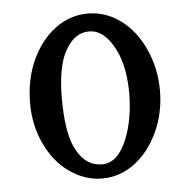

<svg xmlns="http://www.w3.org/2000/svg" viewBox="-45 -582 630 638"><g transform="rotate(-5 270.5 -263.0)"><path d="M160.2 -264.6Q160.2 -155.8 184.6 -102.5Q215.8 -34.7 274.9 -34.7Q327.6 -34.7 358.4 -111.3Q383.8 -174.8 384.8 -260.7V-262.7Q384.8 -364.3 345.7 -426.8Q313.5 -478.5 270 -478.5Q269.5 -478.5 268.6 -478.5Q222.2 -478.5 191.4 -425.8Q160.2 -372.6 160.2 -264.6ZM53.7 -256.8Q53.7 -337.4 83 -400.9Q112.8 -465.3 161.6 -501.5Q210.9 -538.1 270.5 -538.1Q329.6 -538.1 379.4 -501.5Q428.7 -465.3 458 -400.9Q487.3 -336.4 487.3 -262.7Q487.3 -188.5 458 -125Q428.7 -61.5 379.4 -24.4Q330.6 12.2 270.5 12.2Q213.4 12.2 161.6 -24.4Q111.8 -59.6 82.5 -122.6Q53.7 -184.6 53.7 -256.8Z"/></g></svg>

Font: Modern Antiqua
Style: Regular
Weight: 500
Version: Version 1.0